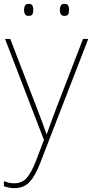

<svg xmlns="http://www.w3.org/2000/svg" viewBox="-26 -729 476 992"><path d="M0 -528H27L164 -172Q182 -124 194.5 -91Q207 -58 214 -37H216Q224 -59 235.5 -91Q247 -123 264 -168L403 -528H430L181 115Q156 180 126.5 211.5Q97 243 48 243Q21 243 -6 233V207Q8 212 20 215Q32 218 48 218Q86 218 110.5 192Q135 166 160 102L201 -6ZM98 -678Q98 -690 103 -699.5Q108 -709 121 -709Q138 -709 142 -699.5Q146 -690 146 -678Q146 -665 142 -656Q138 -647 121 -647Q108 -647 103 -656Q98 -665 98 -678ZM283 -678Q283 -690 288 -699.5Q293 -709 306 -709Q323 -709 327 -699.5Q331 -690 331 -678Q331 -665 327 -656Q323 -647 306 -647Q293 -647 288 -656Q283 -665 283 -678Z"/></svg>

Font: Noto Sans Bengali Thin
Style: Regular
Weight: 100
Designer: Jelle Bosma - Monotype Design Team
Foundry: Monotype Imaging Inc.
Version: Version 2.003; ttfautohint (v1.8.4.7-5d5b)